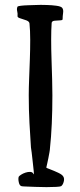

<svg xmlns="http://www.w3.org/2000/svg" viewBox="-20 -765 329 788"><path d="M195 -374Q195 -312 192.5 -257Q190 -202 185 -156Q185 -151 183 -140Q181 -129 178.5 -116Q176 -103 173.5 -92.5Q171 -82 170 -77Q170 -76 186 -70Q202 -64 219 -56Q236 -48 240 -40Q245 -32 241.5 -19Q238 -6 231 -1Q228 1 211 2Q194 3 171 3Q148 3 125 2Q102 1 86 0.5Q70 0 68 -1Q60 -3 57 -17.5Q54 -32 57 -40Q59 -43 66.5 -48Q74 -53 84.5 -56.5Q95 -60 104.5 -59.5Q114 -59 118 -50Q120 -47 118.5 -62Q117 -77 114.5 -99Q112 -121 110 -139Q108 -157 107 -160Q104 -205 101 -259.5Q98 -314 98 -374Q98 -402 99.5 -440.5Q101 -479 102.5 -520.5Q104 -562 104 -601Q104 -640 101 -669Q100 -677 88 -681.5Q76 -686 64 -689.5Q52 -693 52 -698Q53 -710 50.5 -719.5Q48 -729 52 -738Q54 -740 66.5 -741.5Q79 -743 96.5 -743.5Q114 -744 128.5 -744.5Q143 -745 147 -745Q153 -745 172.5 -744.5Q192 -744 211 -741.5Q230 -739 235 -733Q241 -726 239 -712Q237 -698 237 -687Q238 -682 227 -681.5Q216 -681 204.5 -680Q193 -679 192 -671Q190 -642 190 -602.5Q190 -563 191.5 -520.5Q193 -478 194 -439.5Q195 -401 195 -374Z"/></svg>

Font: VLove default
Style: Regular
Weight: 400
Designer: Dr Anirban Mitra
Foundry: Dr Anirban Mitra
Version: Version 1.000